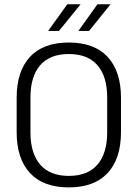

<svg xmlns="http://www.w3.org/2000/svg" viewBox="-20 -844 628 876"><path d="M294 11Q177.5 11 116.8 -54.5Q56 -120 56 -241.5V-398Q56 -519 116.8 -584.5Q177.5 -650 294 -650Q410 -650 471 -584.5Q532 -519 532 -398V-241.5Q532 -120 471 -54.5Q410 11 294 11ZM294 -41.5Q380.5 -41.5 424.8 -93.2Q469 -145 469 -239.5V-400Q469 -495 424.8 -546.2Q380.5 -597.5 294 -597.5Q207.5 -597.5 163.2 -546.2Q119 -495 119 -400V-239.5Q119 -145 163.2 -93.2Q207.5 -41.5 294 -41.5ZM424.5 -824.5H484V-824L386.5 -703H338.5V-704ZM287 -824.5H347V-823.5L249 -703H200.5V-704Z"/></svg>

Font: Anek Latin Medium Light
Style: Regular
Weight: 300
Version: Version 1.003